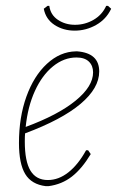

<svg xmlns="http://www.w3.org/2000/svg" viewBox="-20 -633 401 658"><path d="M282 -118 291 -105Q261 -55 226.5 -28Q192 -1 146 5H137Q88 -1 66.5 -36.5Q45 -72 45 -143Q45 -231 70.5 -302Q96 -373 141 -414.5Q186 -456 240 -457H245Q320 -451 320 -388Q320 -331 256 -277Q192 -223 66 -176Q65 -167 65 -148Q65 -80 84.5 -48Q104 -16 144 -16Q181 -16 214.5 -42.5Q248 -69 275 -118ZM68 -198Q179 -239 239 -288Q299 -337 299 -385Q299 -408 284.5 -422Q270 -436 242 -436Q199 -436 161.5 -405.5Q124 -375 99.5 -321Q75 -267 68 -198ZM361 -603Q344 -567 309.5 -547.5Q275 -528 236 -528Q197 -528 167 -547.5Q137 -567 130 -603L143 -613H149Q153 -582 178.5 -565Q204 -548 237 -548Q271 -548 300.5 -565Q330 -582 344 -613H350Z"/></svg>

Font: Luna Sans Thin
Style: Italic
Weight: 250
Italic angle: -7°
Designer: Juan Pablo del Peral
Foundry: Huerta Tipografica
Version: Version 2.001; ttfautohint (v1.5)